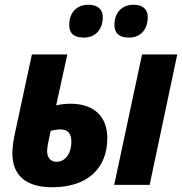

<svg xmlns="http://www.w3.org/2000/svg" viewBox="-20 -777 765 807"><path d="M332 -619C382 -619 412 -654 412 -705C412 -742 385 -757 352 -757C300 -757 271 -722 271 -672C271 -634 294 -619 332 -619ZM522 -619C572 -619 601 -654 601 -705C601 -742 575 -757 542 -757C490 -757 461 -722 461 -672C461 -634 485 -619 522 -619ZM460 0H609L725 -548H577ZM200 10C348 10 431 -70 431 -196C431 -285 378 -341 276 -341C254 -341 232 -338 216 -334L263 -548H114L43 -218C35 -181 32 -153 32 -133C32 -43 85 10 200 10ZM218 -97C192 -97 178 -115 178 -142C178 -157 183 -181 193 -227C207 -231 223 -233 235 -233C266 -233 280 -215 280 -181C280 -133 255 -97 218 -97Z"/></svg>

Font: Noto Sans Display SemiCondensed Extra
Style: Italic
Weight: 800
Width: 4
Italic angle: -12°
Designer: Monotype Design Team
Foundry: Monotype Imaging Inc.
Version: Version 1.900